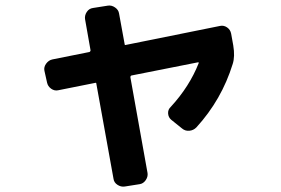

<svg xmlns="http://www.w3.org/2000/svg" viewBox="-20 -639 1040 711"><path d="M154.3 -333 144.5 -377Q141.6 -390.6 150.9 -403.3Q160.2 -416 173.8 -418.9L310.5 -446.3Q314.5 -447.3 315.4 -452.1L294.9 -568.4Q293 -582 301.3 -594.7Q309.6 -607.4 324.2 -609.4L379.9 -618.2Q393.6 -620.1 406.2 -611.3Q418.9 -602.5 420.9 -588.9L441.4 -476.6Q441.4 -470.7 446.3 -472.7L794.9 -543Q808.6 -545.9 820.8 -537.6Q833 -529.3 835.9 -514.6L843.8 -470.7Q850.6 -429.7 841.8 -402.3Q800.8 -269.5 707 -167Q696.3 -156.2 681.2 -154.8Q666 -153.3 654.3 -163.1L614.3 -195.3Q603.5 -204.1 602.5 -218.8Q601.6 -233.4 612.3 -243.2Q681.6 -318.4 715.8 -405.3Q717.8 -408.2 712.9 -408.2L466.8 -359.4Q462.9 -358.4 462.9 -352.5L526.4 2Q528.3 15.6 519.5 28.3Q510.7 41 497.1 43L441.4 51.8Q427.7 53.7 415 45.4Q402.3 37.1 400.4 23.4L336.9 -328.1Q336.9 -334 332 -332L195.3 -304.7Q181.6 -301.8 169.4 -310.5Q157.2 -319.3 154.3 -333Z"/></svg>

Font: Rounded-L Mgen+ 1m bold
Style: Bold
Weight: 700
Designer: [Source Han Sans]
Ryoko NISHIZUKA  (kana & ideographs); Paul D. Hunt (Latin, Greek & Cyrillic); Wenlong ZHANG  (bopomofo
Version: Version 1.059.20150602